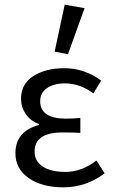

<svg xmlns="http://www.w3.org/2000/svg" viewBox="-20 -790 488 822"><path d="M251 12Q160 12 103 -27.5Q46 -67 46 -134Q46 -228 147 -255V-259Q110 -272 90 -302Q70 -332 70 -367Q70 -431 123 -464.5Q176 -498 256 -498Q341 -498 413 -445L380 -390Q322 -433 258 -433Q211 -433 181.5 -413Q152 -393 152 -357Q152 -282 263 -282Q286 -282 324 -285V-221Q295 -223 248 -223Q128 -223 128 -141Q128 -100 163 -77Q198 -54 260 -54Q330 -54 393 -103L428 -48Q349 12 251 12ZM214 -569 257 -770 342 -755 271 -558Z"/></svg>

Font: Toshiba Sans
Style: Regular
Weight: 400
Designer: Paul D. Hunt
Foundry: Toshiba Corporation
Version: Version 2.020;PS 2.0;hotconv 1.0.86;makeotf.lib2.5.63406